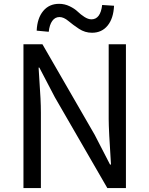

<svg xmlns="http://www.w3.org/2000/svg" viewBox="-20 -959 762 979"><path d="M99.6 0V-733.4H196.3L462.9 -271.5L541 -120.1H545.9Q534.2 -297.9 534.2 -351.6V-733.4H622.1V0H527.3L259.8 -462.9L180.7 -614.3H176.8Q177.7 -590.8 181.2 -543.5Q184.6 -496.1 186.5 -457.5Q188.5 -418.9 188.5 -384.8V0ZM449.2 -792Q413.1 -792 382.8 -812Q352.5 -832 328.6 -852.1Q304.7 -872.1 283.2 -872.1Q260.7 -872.1 246.6 -852.5Q232.4 -833 228.5 -796.9L167 -802.7Q169.9 -866.2 200.2 -902.8Q230.5 -939.5 281.2 -939.5Q309.6 -939.5 335 -927.2Q360.4 -915 376 -899.9Q391.6 -884.8 410.6 -872.6Q429.7 -860.4 446.3 -860.4Q492.2 -860.4 501 -933.6L561.5 -929.7Q558.6 -865.2 528.8 -828.6Q499 -792 449.2 -792Z"/></svg>

Font: irohakakuC Regular
Style: Regular
Weight: 400
Designer: [Source Han Sans]
Ryoko NISHIZUKA Ë•øÂ°öÊ∂ºÂ≠ê (kana & ideographs); Paul D. Hunt (Latin, Greek & Cyrillic); Wenlong ZHAN
Version: Version 1.001.20160904